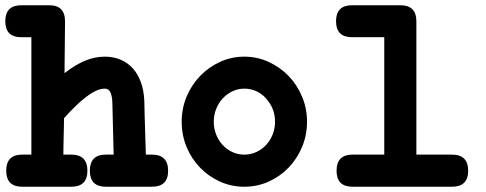

<svg xmlns="http://www.w3.org/2000/svg" viewBox="-30 -667 1856 733"><path d="M51.3 -524.9Q-9.8 -524.9 -9.8 -585.9Q-9.8 -647 51.3 -647H157.7Q218.3 -647 218.3 -585.4L216.3 -387.7Q255.9 -418.9 293.7 -434.8Q331.5 -450.7 369.6 -450.7Q402.8 -450.7 430.2 -439.2Q457.5 -427.7 477.1 -406Q496.6 -384.3 508.1 -352.5Q519.5 -320.8 521 -280.3Q521.5 -252 522.2 -227.3Q522.9 -202.6 523.7 -178.7Q524.4 -154.8 525.1 -129.9Q525.9 -105 526.9 -76.7H550.3Q611.8 -76.7 611.8 -15.1Q611.8 45.9 550.3 45.9H374Q313 45.9 313 -15.1Q313 -76.7 374 -76.7H403.8Q402.8 -127 401.4 -176.8Q399.9 -226.6 398.9 -276.9Q397.9 -300.8 391.4 -314.7Q384.8 -328.6 369.6 -328.6Q353.5 -328.6 335.2 -319.8Q316.9 -311 297.4 -295.9Q277.8 -280.8 256.8 -260.3Q235.8 -239.7 214.4 -215.8Q214.4 -197.3 213.9 -180.7Q213.4 -164.1 213.1 -147.7Q212.9 -131.3 212.4 -114.3Q211.9 -97.2 211.9 -76.7H242.2Q303.7 -76.7 303.7 -15.1Q303.7 45.9 242.2 45.9H54.7Q-6.3 45.9 -6.3 -15.1Q-6.3 -76.7 54.7 -76.7H89.8V-524.9Z M902.8 -450.7Q951.7 -450.7 995.1 -430.9Q1038.6 -411.1 1071.3 -377.4Q1104 -343.8 1123 -298.6Q1142.1 -253.4 1142.1 -202.6Q1142.1 -151.4 1123.3 -106.2Q1104.5 -61 1071.8 -27.1Q1039.1 6.8 995.6 26.4Q952.1 45.9 902.8 45.9Q853.5 45.9 810.1 26.4Q766.6 6.8 733.9 -26.9Q701.2 -60.5 682.4 -105.7Q663.6 -150.9 663.6 -202.6Q663.6 -253.4 682.6 -298.6Q701.7 -343.8 734.4 -377.4Q767.1 -411.1 810.5 -430.9Q854 -450.7 902.8 -450.7ZM984.9 -292.5Q950.2 -328.6 902.8 -328.6Q878.9 -328.6 857.7 -318.6Q836.4 -308.6 820.6 -291.5Q804.7 -274.4 795.4 -251.5Q786.1 -228.5 786.1 -202.6Q786.1 -176.8 794.9 -154.1Q803.7 -131.3 819.6 -114Q835.4 -96.7 856.7 -86.7Q877.9 -76.7 902.8 -76.7Q927.2 -76.7 948.7 -86.7Q970.2 -96.7 986.1 -113.8Q1002 -130.9 1011 -153.8Q1020 -176.8 1020 -202.6Q1020 -253.9 984.4 -292.5Z M1314 -524.9Q1252.9 -524.9 1252.9 -585.9Q1252.9 -647 1314 -647H1498.5Q1559.6 -647 1559.6 -585.9V-76.7H1695.8Q1757.3 -76.7 1757.3 -15.1Q1757.3 45.9 1695.8 45.9H1315.9Q1254.9 45.9 1254.9 -15.1Q1254.9 -76.7 1315.9 -76.7H1437V-524.9Z"/></svg>

Font: Erica Type
Style: Bold
Weight: 700
Designer: Peter Wiegel
Foundry: Peter Wiegel
Version: Version 1.000 2010 initial release